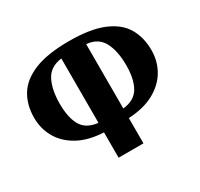

<svg xmlns="http://www.w3.org/2000/svg" viewBox="-152 -919 1156 1111"><g transform="rotate(-30 425.5 -364.0)"><path d="M341 0V-169Q239 -174 170.5 -212Q102 -250 67.5 -310.5Q33 -371 33 -444Q33 -530 72 -593.5Q111 -657 198 -692.5Q285 -728 429 -728Q571 -728 656.5 -692.5Q742 -657 779.5 -593.5Q817 -530 817 -444Q817 -371 782 -310.5Q747 -250 678 -212Q609 -174 507 -169V0ZM341 -233V-663Q263 -653 232.5 -593Q202 -533 202 -441Q202 -346 233 -293.5Q264 -241 341 -233ZM507 -233Q584 -241 615.5 -295Q647 -349 647 -441Q647 -537 615.5 -596.5Q584 -656 507 -663Z"/></g></svg>

Font: Noto Serif Georgian ExtraBold
Style: Regular
Weight: 800
Designer: Monotype Design Team, Akaki Razmadze
Foundry: Google LLC
Version: Version 2.003; ttfautohint (v1.8.4.7-5d5b)